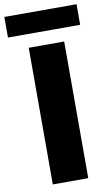

<svg xmlns="http://www.w3.org/2000/svg" viewBox="-140 -974 592 1024"><g transform="rotate(-10 155.5 -462.0)"><path d="M60 0V-740H252V0ZM-39.5 -813V-924.5H351.5V-813Z"/></g></svg>

Font: Encode Sans SC ExtraBold
Style: Regular
Weight: 800
Version: Version 3.002